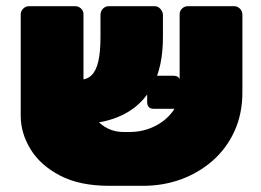

<svg xmlns="http://www.w3.org/2000/svg" viewBox="-20 -591 845 621"><path d="M398 -164Q442 -164 479 -182Q516 -200 538.5 -230.5Q561 -261 561 -298V-545Q561 -556 569 -563.5Q577 -571 588 -571H737Q748 -571 756 -563Q764 -555 764 -544V-293Q764 -223 738.5 -167Q713 -111 668 -71.5Q623 -32 565.5 -11Q508 10 443 10H333Q238 10 174.5 -23Q111 -56 79 -108Q47 -160 47 -217V-544Q47 -555 55 -563Q63 -571 74 -571H223Q234 -571 242 -563.5Q250 -556 250 -545V-335Q250 -253 287.5 -208.5Q325 -164 380 -164ZM236 -190 237 -333Q261 -333 276 -347.5Q291 -362 298 -392.5Q305 -423 305 -471V-542Q305 -555 313 -563Q321 -571 332 -571H480Q491 -571 499 -562Q507 -553 507 -542V-471Q507 -375 473.5 -313Q440 -251 379 -220.5Q318 -190 236 -190ZM478 -239Q456 -239 456 -261V-324Q456 -346 478 -346H541Q563 -346 563 -324V-261Q563 -239 541 -239Z"/></svg>

Font: Rubik Black
Style: Regular
Weight: 900
Designer: Hubert and Fischer
Foundry: Hubert and Fischer
Version: Version 2.300;gftools[0.9.30]